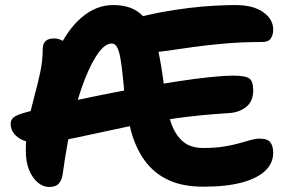

<svg xmlns="http://www.w3.org/2000/svg" viewBox="-20 -731 1140 759"><path d="M172 8Q151 8 130 -9Q109 -26 95.5 -58Q82 -90 82 -136Q82 -195 92 -247.5Q102 -300 115.5 -349Q129 -398 139 -445Q149 -492 149 -539Q149 -558 160 -568.5Q171 -579 193 -579Q213 -579 231.5 -568Q250 -557 274 -533L202 -517Q244 -612 302 -661.5Q360 -711 427 -711Q480 -711 515 -691Q550 -671 572 -629Q594 -587 607.5 -521.5Q621 -456 632 -363Q639 -298 655 -249Q671 -200 701.5 -173Q732 -146 783 -146Q829 -146 864 -151.5Q899 -157 925 -164.5Q951 -172 971 -177.5Q991 -183 1005 -183Q1038 -183 1049 -168Q1060 -153 1060 -127Q1060 -86 1028.5 -56Q997 -26 936 -9.5Q875 7 784 7Q702 7 645.5 -19.5Q589 -46 553 -95Q517 -144 498.5 -211.5Q480 -279 472 -362Q466 -428 461 -467.5Q456 -507 450 -526.5Q444 -546 437 -552.5Q430 -559 421 -559Q397 -559 370.5 -524Q344 -489 317 -422Q290 -355 267.5 -261Q245 -167 229 -51Q226 -20 212.5 -5.5Q199 9 172 8ZM125 -166Q99 -166 75 -175Q51 -184 36.5 -201.5Q22 -219 22 -242Q22 -257 34.5 -267.5Q47 -278 90 -289Q149 -305 221.5 -321.5Q294 -338 373 -354Q452 -370 530.5 -384Q609 -398 680 -409Q751 -420 809 -426Q867 -432 903 -432Q951 -432 966 -420.5Q981 -409 981 -374Q981 -331 954 -309Q927 -287 887 -284Q771 -277 672.5 -263Q574 -249 492 -232Q410 -215 342.5 -200Q275 -185 221 -175Q167 -165 125 -166ZM583 -525Q527 -525 497.5 -549.5Q468 -574 468 -608Q468 -625 475.5 -637.5Q483 -650 508 -657Q560 -672 616.5 -682.5Q673 -693 727 -699.5Q781 -706 828.5 -708.5Q876 -711 910 -711Q981 -711 1020.5 -683Q1060 -655 1060 -614Q1060 -593 1050.5 -579Q1041 -565 1017 -565Q939 -565 869.5 -559Q800 -553 743.5 -545Q687 -537 646 -531Q605 -525 583 -525Z"/></svg>

Font: Shantell Sans Light
Style: Bold
Weight: 700
Version: Version 1.011;[c5ecc13dd]